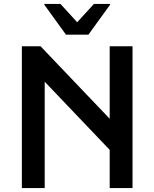

<svg xmlns="http://www.w3.org/2000/svg" viewBox="-20 -955 784 975"><path d="M91 0V-720H186L537 -352V-720H653V0H537V-194L207 -540V0ZM315 -779 205 -931V-935H287L372 -842L457 -935H539V-931L429 -779Z"/></svg>

Font: Kufam Medium
Style: Regular
Weight: 500
Designer: Wael Morcos, Artur Schmal
Foundry: Original Type
Version: Version 1.300; ttfautohint (v1.8.3)